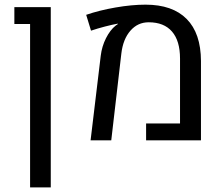

<svg xmlns="http://www.w3.org/2000/svg" viewBox="-20 -606 962 829"><path d="M109.9 -502.4H42V-575.2H199.2V203.1H109.9Z M415 -365.7Q419.9 -405.8 437.7 -441.2Q455.6 -476.6 479.5 -495.6Q481.4 -497.1 489.3 -502.4L488.3 -503.9Q466.3 -500 433.3 -491.5Q400.4 -482.9 373 -473.6L352.1 -542Q408.7 -561.5 479 -573.7Q549.3 -585.9 608.4 -585.9Q724.6 -585.9 785.9 -524.2Q847.2 -462.4 847.7 -342.8V0H610.8V-72.8H757.3V-353Q757.3 -429.7 722.7 -469.7Q688 -509.8 622.1 -509.8Q574.7 -509.8 543 -473.4Q511.2 -437 503.9 -374.5L460.4 0H371.1Z"/></svg>

Font: Heebo
Style: Regular
Weight: 400
Designer: Oded Ezer
Foundry: Meir Sadan
Version: Version 2.001; ttfautohint (v1.5.14-ce02) -l 8 -r 50 -G 200 